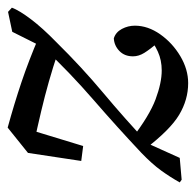

<svg xmlns="http://www.w3.org/2000/svg" viewBox="-25 -464 511 501"><g transform="rotate(-90 230.5 -213.5)"><path d="M264 22Q221 22 181.5 -1.5Q142 -25 91 -92L118 -126Q179 -79 222 -63Q265 -47 297 -47Q324 -47 346 -57Q368 -67 387 -83L372 -54Q352 -78 343 -92.5Q334 -107 334 -122Q334 -144 348 -157.5Q362 -171 381 -172Q397 -167 405.5 -151Q414 -135 414 -117Q414 -83 391.5 -51Q369 -19 334.5 1.5Q300 22 264 22ZM69 0 12 5 5 0Q19 -25 36 -48.5Q53 -72 82 -100Q150 -164 221 -225.5Q292 -287 358 -357L398 -437L450 -448L461 -438Q454 -419 431 -388.5Q408 -358 371 -322Q306 -256 238.5 -199.5Q171 -143 106 -82ZM61 -257 82 -396 148 -449Q210 -432 266.5 -413Q323 -394 386 -367L347 -317Q305 -331 268 -341.5Q231 -352 191 -361.5Q151 -371 100 -382L150 -416L100 -252Z"/></g></svg>

Font: Lisu Bosa
Style: Italic
Weight: 400
Italic angle: -19°
Designer: David Morse, Annie Olsen, Victor Gaultney, Frank Grießhammer (Latin)
Foundry: SIL International
Version: Version 2.000